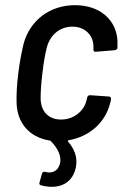

<svg xmlns="http://www.w3.org/2000/svg" viewBox="-20 -537 485 742"><path d="M313 -144C302 -107 265 -75 216 -75C166 -75 137 -108 137 -158C137 -183 139 -215 144 -255C148 -292 154 -325 160 -350C172 -400 209 -434 260 -434C309 -434 340 -400 341 -360C341 -356 341 -351 341 -346C341 -340 344 -336 350 -337L424 -343C430 -344 435 -348 434 -354V-378C431 -458 368 -517 270 -517C171 -517 95 -457 71 -367C64 -337 56 -298 51 -256C46 -216 43 -175 44 -143C45 -62 93 -7 171 6C173 6 175 6 176 8C203 35 220 68 211 98C202 127 178 134 154 127C148 126 143 129 142 135L133 167C131 174 132 177 138 179C175 190 245 193 269 125C282 87 276 48 243 10C241 8 242 6 245 5C326 -9 386 -63 405 -136C407 -142 408 -147 409 -153C410 -159 407 -164 401 -164L329 -169C323 -169 318 -167 317 -160C317 -159 316 -158 316 -156C315 -151 314 -148 313 -144Z"/></svg>

Font: Barlow Semi Condensed Medium
Style: Italic
Weight: 500
Width: 4
Italic angle: -7°
Designer: Jeremy Tribby
Foundry: Tribby Type
Version: Version 1.422;hotconv 1.0.109;makeotfexe 2.5.65596